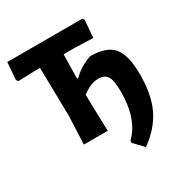

<svg xmlns="http://www.w3.org/2000/svg" viewBox="-191 -789 1074 1128"><g transform="rotate(-30 346.0 -225.0)"><path d="M165 0 173 -191 167 -519H130L19 -515L9 -527L18 -645H527L536 -633L526 -515L399 -519H327L324 -356H333Q384 -407 456 -431Q567 -431 612 -377Q657 -323 657 -190Q657 -56 614 34.5Q571 125 474 195L413 132V118Q509 25 509 -160Q509 -234 492 -263.5Q475 -293 432 -293Q378 -293 321 -248V-207L327 0Z"/></g></svg>

Font: Alegreya Sans SC ExtraBold
Style: Regular
Weight: 800
Designer: Juan Pablo del Peral
Foundry: Huerta Tipografica
Version: Version 2.007